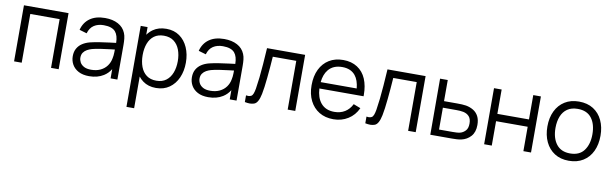

<svg xmlns="http://www.w3.org/2000/svg" viewBox="-49 -1068 5808 1821"><g transform="rotate(10 2855.0 -157.5)"><path d="M69.5 0V-540H499V0H425.5V-469.5H143V0Z M793.5 15Q732.5 15 691.2 -7Q650 -29 629.5 -65.5Q609 -102 609 -145Q609 -189 626.8 -220.2Q644.5 -251.5 675.2 -271.5Q706 -291.5 746.5 -302Q787.5 -312 837.2 -319.8Q887 -327.5 935 -333.5Q966 -337 992.5 -340.5Q991.5 -411.5 961.5 -447Q929 -485.5 848.5 -485.5Q793 -485.5 754.8 -460.5Q716.5 -435.5 701 -381.5L629.5 -402.5Q648 -475 704 -515Q760 -555 849.5 -555Q923.5 -555 975.2 -527.2Q1027 -499.5 1048.5 -447Q1058.5 -423.5 1061.5 -394.5Q1064.5 -365.5 1064.5 -335.5V0H999V-89Q973.5 -47 932.5 -21.5Q874.5 15 793.5 15ZM802 -48.5Q853.5 -48.5 892 -67Q930.5 -85.5 954 -117.8Q977.5 -150 984.5 -190.5Q990.5 -216.5 991 -248Q991.5 -264.5 991.5 -276.5Q966 -273 938 -270Q894.5 -265 852.2 -258.5Q810 -252 776 -243Q753 -236.5 731.5 -224.8Q710 -213 696.2 -193.5Q682.5 -174 682.5 -145Q682.5 -121.5 694.2 -99.5Q706 -77.5 732.2 -63Q758.5 -48.5 802 -48.5Z M1437 15Q1362.5 15 1311 -23Q1286.5 -41 1268 -65V240H1194V-540H1260V-466Q1282 -496.5 1312 -518Q1364 -555 1440 -555Q1514 -555 1567 -517.5Q1620 -480 1648.2 -415.5Q1676.5 -351 1676.5 -270.5Q1676.5 -189.5 1648 -125Q1619.5 -60.5 1566 -22.8Q1512.5 15 1437 15ZM1429.5 -53.5Q1486 -53.5 1523.5 -82Q1561 -110.5 1579.8 -159.8Q1598.5 -209 1598.5 -270.5Q1598.5 -331.5 1580 -380.5Q1561.5 -429.5 1523.8 -458Q1486 -486.5 1428 -486.5Q1371.5 -486.5 1334.2 -459Q1297 -431.5 1278.5 -382.8Q1260 -334 1260 -270.5Q1260 -208 1278.5 -158.8Q1297 -109.5 1334.5 -81.5Q1372 -53.5 1429.5 -53.5Z M1941 15Q1880 15 1838.8 -7Q1797.5 -29 1777 -65.5Q1756.5 -102 1756.5 -145Q1756.5 -189 1774.2 -220.2Q1792 -251.5 1822.8 -271.5Q1853.5 -291.5 1894 -302Q1935 -312 1984.8 -319.8Q2034.5 -327.5 2082.5 -333.5Q2113.5 -337 2140 -340.5Q2139 -411.5 2109 -447Q2076.5 -485.5 1996 -485.5Q1940.5 -485.5 1902.2 -460.5Q1864 -435.5 1848.5 -381.5L1777 -402.5Q1795.5 -475 1851.5 -515Q1907.5 -555 1997 -555Q2071 -555 2122.8 -527.2Q2174.5 -499.5 2196 -447Q2206 -423.5 2209 -394.5Q2212 -365.5 2212 -335.5V0H2146.5V-89Q2121 -47 2080 -21.5Q2022 15 1941 15ZM1949.5 -48.5Q2001 -48.5 2039.5 -67Q2078 -85.5 2101.5 -117.8Q2125 -150 2132 -190.5Q2138 -216.5 2138.5 -248Q2139 -264.5 2139 -276.5Q2113.5 -273 2085.5 -270Q2042 -265 1999.8 -258.5Q1957.5 -252 1923.5 -243Q1900.5 -236.5 1879 -224.8Q1857.5 -213 1843.8 -193.5Q1830 -174 1830 -145Q1830 -121.5 1841.8 -99.5Q1853.5 -77.5 1879.8 -63Q1906 -48.5 1949.5 -48.5Z M2292 0V-64.5Q2304 -62.5 2313.5 -62.5Q2328.5 -62.5 2341 -69Q2353.5 -75.5 2361 -95.2Q2368.5 -115 2373.5 -144.5Q2381.5 -193.5 2388 -252.5Q2394.5 -311.5 2399.8 -382.8Q2405 -454 2410.5 -540H2777.5V0H2704.5V-469.5H2478.5Q2475 -416.5 2470.5 -364Q2466 -311.5 2461.2 -263.2Q2456.5 -215 2451 -174.5Q2445.5 -134 2439.5 -104.5Q2430.5 -60 2415.8 -33.5Q2401 -7 2379.8 -0.8Q2358.5 5.5 2340.5 5.5Q2319.5 5.5 2292 0Z M3146 15Q3067 15 3009.2 -20Q2951.5 -55 2919.5 -118.5Q2887.5 -182 2887.5 -267.5Q2887.5 -356 2919 -420.5Q2950.5 -485 3007.8 -520Q3065 -555 3143 -555Q3223 -555 3279.5 -518.2Q3336 -481.5 3363.8 -415.8Q3391.5 -350 3391.5 -264.5Q3391.5 -257 3391.5 -249.5H2966Q2970.5 -162 3012 -111.5Q3058 -55.5 3143 -55.5Q3201 -55.5 3244.2 -82.2Q3287.5 -109 3312.5 -159.5L3381 -133Q3349 -62.5 3286.8 -23.8Q3224.5 15 3146 15ZM3314.5 -311Q3307 -390 3271.5 -434Q3228 -487.5 3145 -487.5Q3058 -487.5 3012 -431Q2975 -386 2967.5 -311Z M3452 0V-64.5Q3464 -62.5 3473.5 -62.5Q3488.5 -62.5 3501 -69Q3513.5 -75.5 3521 -95.2Q3528.5 -115 3533.5 -144.5Q3541.5 -193.5 3548 -252.5Q3554.5 -311.5 3559.8 -382.8Q3565 -454 3570.5 -540H3937.5V0H3864.5V-469.5H3638.5Q3635 -416.5 3630.5 -364Q3626 -311.5 3621.2 -263.2Q3616.5 -215 3611 -174.5Q3605.5 -134 3599.5 -104.5Q3590.5 -60 3575.8 -33.5Q3561 -7 3539.8 -0.8Q3518.5 5.5 3500.5 5.5Q3479.5 5.5 3452 0Z M4078 0 4077 -540H4151V-336.5H4277.5Q4301 -336.5 4323.8 -335.5Q4346.5 -334.5 4364 -331.5Q4404 -324 4435.2 -305Q4466.5 -286 4484.2 -252.5Q4502 -219 4502 -168.5Q4502 -99 4466.2 -59Q4430.5 -19 4376 -7Q4355.5 -2.5 4331.5 -1.2Q4307.5 0 4284 0ZM4151 -63H4281Q4298 -63 4319 -64Q4340 -65 4356 -69.5Q4382.5 -77 4404.2 -99.8Q4426 -122.5 4426 -168.5Q4426 -214 4405 -237.2Q4384 -260.5 4349 -268Q4333.5 -271.5 4315.5 -272.5Q4297.5 -273.5 4281 -273.5H4151Z M4596.5 0V-540H4670V-305.5H4974.5V-540H5048V0H4974.5V-235H4670V0Z M5413.5 15Q5333 15 5276 -21.5Q5219 -58 5188.5 -122.5Q5158 -187 5158 -270.5Q5158 -355.5 5189 -419.5Q5220 -483.5 5277.2 -519.2Q5334.5 -555 5413.5 -555Q5494.5 -555 5551.8 -518.8Q5609 -482.5 5639.2 -418.2Q5669.5 -354 5669.5 -270.5Q5669.5 -185.5 5639 -121.2Q5608.5 -57 5551 -21Q5493.5 15 5413.5 15ZM5413.5 -55.5Q5503.5 -55.5 5547.5 -115.2Q5591.5 -175 5591.5 -270.5Q5591.5 -368.5 5547.2 -426.5Q5503 -484.5 5413.5 -484.5Q5353 -484.5 5313.8 -457.2Q5274.5 -430 5255.2 -381.8Q5236 -333.5 5236 -270.5Q5236 -173 5281 -114.2Q5326 -55.5 5413.5 -55.5Z"/></g></svg>

Font: Cns Manrope
Style: Regular
Weight: 400
Designer: Mikhail Sharanda
Foundry: Mikhail Sharanda
Version: Version 4.504